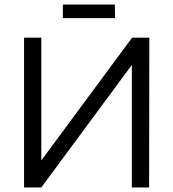

<svg xmlns="http://www.w3.org/2000/svg" viewBox="-20 -826 764 846"><path d="M86 -660H162V-119L562 -660H638L637 0H561V-540L162 0H86ZM257 -806H486L487 -746H257Z"/></svg>

Font: Nata Sans
Style: Regular
Weight: 400
Designer: Daniel Uzquiano Cruz
Version: Version 1.001